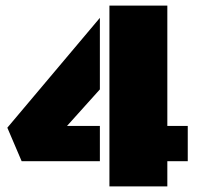

<svg xmlns="http://www.w3.org/2000/svg" viewBox="-20 -668 720 688"><path d="M372.1 0V-647.9H579.6V-216.8H652.8V-90.3H579.6V0ZM57.6 -90.3 6.3 -210.4 337.9 -604V-347.7L220.2 -216.8H337.9V-90.3Z"/></svg>

Font: Black Ops One
Style: Regular
Weight: 400
Designer: James Grieshaber, Eben Sorkin
Foundry: Sorkin Type Co.
Version: Version 1.004; ttfautohint (v1.8.4.7-5d5b)